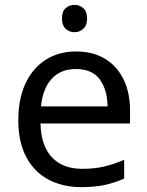

<svg xmlns="http://www.w3.org/2000/svg" viewBox="-20 -757 604 787"><path d="M292 -546Q361 -546 410.5 -516Q460 -486 486.5 -431.5Q513 -377 513 -304V-251H146Q148 -160 192.5 -112.5Q237 -65 317 -65Q368 -65 407.5 -74.5Q447 -84 489 -102V-25Q448 -7 408 1.5Q368 10 313 10Q237 10 178.5 -21Q120 -52 87.5 -113.5Q55 -175 55 -264Q55 -352 84.5 -415Q114 -478 167.5 -512Q221 -546 292 -546ZM291 -474Q228 -474 191.5 -433.5Q155 -393 148 -321H421Q420 -389 389 -431.5Q358 -474 291 -474ZM286 -737Q306 -737 321.5 -723.5Q337 -710 337 -681Q337 -653 321.5 -639Q306 -625 286 -625Q264 -625 249 -639Q234 -653 234 -681Q234 -710 249 -723.5Q264 -737 286 -737Z"/></svg>

Font: Noto Sans Historical
Style: Regular
Weight: 400
Designer: Monotype Design Team
Foundry: Monotype Imaging Inc.
Version: Version 2.013; ttfautohint (v1.8.4.7-5d5b)